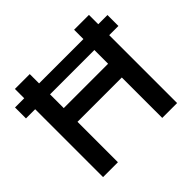

<svg xmlns="http://www.w3.org/2000/svg" viewBox="-167 -889 1078 1078"><g transform="rotate(-45 372.0 -350.0)"><path d="M5 -539V-626H78V-700H196V-626H548V-700H666V-626H739V-539H666V0H548V-321H196V0H78V-539ZM196 -430H548V-539H196Z"/></g></svg>

Font: Jost* Medium
Style: Regular
Weight: 500
Version: Version 3.7